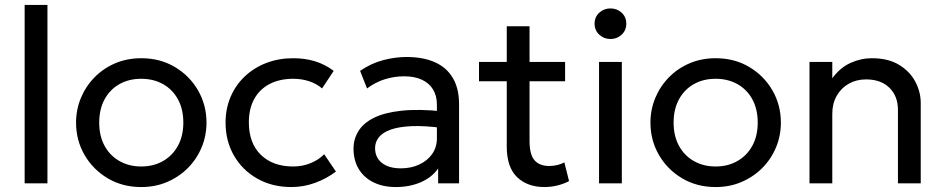

<svg xmlns="http://www.w3.org/2000/svg" viewBox="-20 -740 3811 775"><path d="M79.5 0V-720H171.5V0Z M550 15Q474 15 414.5 -20.5Q355 -56 321 -115Q287 -174 287 -245Q287 -297.5 306.5 -344.5Q326 -391.5 361.5 -427.8Q397 -464 445 -484.5Q493 -505 550 -505Q626.5 -505 686 -469.5Q745.5 -434 779.5 -375Q813.5 -316 813.5 -245Q813.5 -192.5 794 -145.5Q774.5 -98.5 739 -62.5Q703.5 -26.5 655.5 -5.8Q607.5 15 550 15ZM550 -68Q599.5 -68 637.8 -89.8Q676 -111.5 698 -151.2Q720 -191 720 -245Q720 -299.5 698.2 -339.2Q676.5 -379 638 -400.5Q599.5 -422 550 -422Q500.5 -422 462.2 -400.5Q424 -379 402.2 -339.2Q380.5 -299.5 380.5 -245Q380.5 -191 402.2 -151.2Q424 -111.5 462.5 -89.8Q501 -68 550 -68Z M1156 15Q1078.5 15 1018.5 -19Q958.5 -53 924.5 -111.8Q890.5 -170.5 890.5 -245Q890.5 -301.5 910.8 -349Q931 -396.5 968 -431.5Q1005 -466.5 1054.8 -485.8Q1104.5 -505 1163.5 -505Q1211.5 -505 1252 -492.5Q1292.5 -480 1327 -454L1280 -383Q1257.5 -402.5 1227.5 -412.2Q1197.5 -422 1164 -422Q1109 -422 1068.8 -401.2Q1028.5 -380.5 1006.5 -341Q984.5 -301.5 984.5 -246Q984.5 -162.5 1032.8 -115.2Q1081 -68 1163.5 -68Q1201.5 -68 1234.5 -81.8Q1267.5 -95.5 1288.5 -117.5L1336 -47.5Q1297.5 -18.5 1251.5 -1.8Q1205.5 15 1156 15Z M1578 15Q1526 15 1487.5 -4Q1449 -23 1428 -57.8Q1407 -92.5 1407 -140Q1407 -179 1427 -211.2Q1447 -243.5 1490 -264.8Q1533 -286 1601.5 -293.2Q1670 -300.5 1767 -290.5L1769.5 -223Q1694.5 -233 1642 -230.8Q1589.5 -228.5 1557 -216.8Q1524.5 -205 1509.2 -185.8Q1494 -166.5 1494 -142.5Q1494 -104 1521.8 -82.2Q1549.5 -60.5 1598 -60.5Q1639.5 -60.5 1672.2 -75.8Q1705 -91 1724.2 -118.2Q1743.5 -145.5 1743.5 -181.5V-318.5Q1743.5 -353 1728.2 -378.5Q1713 -404 1683.5 -418Q1654 -432 1611 -432Q1572.5 -432 1534.5 -420.5Q1496.5 -409 1461.5 -383L1433.5 -454Q1479 -485 1527.5 -497.5Q1576 -510 1620.5 -510Q1688 -510 1735.5 -488.8Q1783 -467.5 1808 -425Q1833 -382.5 1833 -319V0H1748.5V-60Q1723 -23.5 1678 -4.2Q1633 15 1578 15Z M2177.5 15Q2109 15 2067.2 -25Q2025.5 -65 2025.5 -148.5V-634H2117.5V-490H2261V-412H2117.5V-171.5Q2117.5 -115.5 2137.8 -92.8Q2158 -70 2197 -70Q2214.5 -70 2230.2 -74Q2246 -78 2258 -84.5L2277 -9Q2256.5 2 2230.5 8.5Q2204.5 15 2177.5 15ZM1913.5 -412V-490H2039.5V-412Z M2398 0V-490H2490V0ZM2444 -582.5Q2418 -582.5 2399 -600Q2380 -617.5 2380 -644.5Q2380 -671.5 2399 -688.8Q2418 -706 2444 -706Q2470.5 -706 2489.2 -688.8Q2508 -671.5 2508 -644.5Q2508 -617.5 2489.2 -600Q2470.5 -582.5 2444 -582.5Z M2868.5 15Q2792.5 15 2733 -20.5Q2673.5 -56 2639.5 -115Q2605.5 -174 2605.5 -245Q2605.5 -297.5 2625 -344.5Q2644.5 -391.5 2680 -427.8Q2715.5 -464 2763.5 -484.5Q2811.5 -505 2868.5 -505Q2945 -505 3004.5 -469.5Q3064 -434 3098 -375Q3132 -316 3132 -245Q3132 -192.5 3112.5 -145.5Q3093 -98.5 3057.5 -62.5Q3022 -26.5 2974 -5.8Q2926 15 2868.5 15ZM2868.5 -68Q2918 -68 2956.2 -89.8Q2994.5 -111.5 3016.5 -151.2Q3038.5 -191 3038.5 -245Q3038.5 -299.5 3016.8 -339.2Q2995 -379 2956.5 -400.5Q2918 -422 2868.5 -422Q2819 -422 2780.8 -400.5Q2742.5 -379 2720.8 -339.2Q2699 -299.5 2699 -245Q2699 -191 2720.8 -151.2Q2742.5 -111.5 2781 -89.8Q2819.5 -68 2868.5 -68Z M3247.5 0V-490H3339.5V-424Q3371 -467 3413 -486Q3455 -505 3499 -505Q3565.5 -505 3609.2 -478.2Q3653 -451.5 3674.8 -410Q3696.5 -368.5 3696.5 -325V0H3604.5V-296.5Q3604.5 -352 3570 -385.8Q3535.5 -419.5 3476 -419.5Q3437 -419.5 3406.2 -402.2Q3375.5 -385 3357.5 -353.5Q3339.5 -322 3339.5 -281V0Z"/></svg>

Font: Geologica Roman Light
Style: Regular
Weight: 300
Designer: Sindre Bremnes, Frode Helland
Foundry: Monokrom Skriftforlag AS
Version: Version 1.010;gftools[0.9.28]